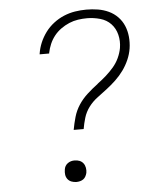

<svg xmlns="http://www.w3.org/2000/svg" viewBox="-53 -789 707 844"><g transform="rotate(-5 300.0 -367.5)"><path d="M258 -221Q263 -249 271 -277Q279 -305 295 -329.5Q311 -354 333.5 -374.5Q356 -395 380 -413L382 -415Q401 -429 419 -445Q437 -461 452.5 -479Q468 -497 478 -518.5Q488 -540 492 -562Q497 -592 490 -620.5Q483 -649 464 -669Q445 -689 416.5 -697Q388 -705 359 -705Q339 -705 319 -702Q299 -699 280 -691Q261 -683 243.5 -670.5Q226 -658 213 -641.5Q200 -625 192 -606Q184 -587 180 -567Q180 -566 180 -565.5Q180 -565 180 -565H138Q138 -566 138 -566.5Q138 -567 138 -567Q142 -593 152 -616.5Q162 -640 177.5 -661Q193 -682 214.5 -698.5Q236 -715 260 -725Q284 -735 309 -739Q334 -743 359 -743Q385 -743 410 -739Q435 -735 457.5 -724.5Q480 -714 497 -696.5Q514 -679 523.5 -656.5Q533 -634 535.5 -608Q538 -582 534 -556Q530 -531 519.5 -507Q509 -483 493.5 -461.5Q478 -440 458.5 -421.5Q439 -403 417.5 -386.5Q396 -370 374.5 -354Q353 -338 337 -316.5Q321 -295 313.5 -270Q306 -245 302 -221ZM250 8Q239 8 228.5 4Q218 0 211.5 -8.5Q205 -17 203.5 -28Q202 -39 204 -51Q205 -59 209 -66Q213 -73 220 -78Q227 -83 234.5 -85Q242 -87 250 -87Q262 -87 272 -83Q282 -79 288.5 -70.5Q295 -62 297 -50.5Q299 -39 297 -28Q295 -20 291 -12.5Q287 -5 280.5 -0.5Q274 4 266 6Q258 8 250 8Z"/></g></svg>

Font: Iosevka Curly Slab XLtEx
Style: Italic
Weight: 200
Width: 7
Italic angle: -9°
Monospace: yes
Designer: Belleve Invis
Foundry: Belleve Invis
Version: Version 11.1.0; ttfautohint (v1.8.3)